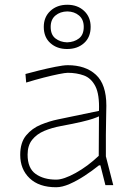

<svg xmlns="http://www.w3.org/2000/svg" viewBox="-20 -778 556 807"><path d="M216 9Q144 9 104.5 -28.8Q65 -66.5 65 -127Q65 -179 90 -209Q115 -239 151.8 -254Q188.5 -269 223 -276L396 -312Q398.5 -381 381 -415.2Q363.5 -449.5 332.8 -460.8Q302 -472 265 -472Q254 -472 226.8 -466.5Q199.5 -461 163.5 -451.8Q127.5 -442.5 90 -431L87 -467Q109 -473 144 -481.8Q179 -490.5 212.8 -497.2Q246.5 -504 265 -504Q339.5 -504 383.2 -463.8Q427 -423.5 427 -334Q427 -313 426 -279.2Q425 -245.5 425 -211V-121Q433 -90 440 -62.5Q447 -35 456 0H423L402 -83H396Q368 -60.5 336 -39.5Q304 -18.5 272.8 -4.8Q241.5 9 216 9ZM216 -23Q247.5 -23 298 -51Q348.5 -79 395 -123L396 -289Q386.5 -284.5 370.5 -279Q354.5 -273.5 323 -266Q291.5 -258.5 235 -248Q197.5 -241 166 -227.8Q134.5 -214.5 115.2 -190.5Q96 -166.5 96 -128Q96 -71 129.8 -47Q163.5 -23 216 -23ZM262 -572Q219.5 -572 191.8 -596.8Q164 -621.5 164 -665Q164 -706.5 191.8 -732.2Q219.5 -758 263 -758Q306 -758 333.5 -732.2Q361 -706.5 361 -665Q361 -621.5 333.2 -596.8Q305.5 -572 262 -572ZM262 -600Q292 -601 312 -616.5Q332 -632 332 -665Q332 -696 312.2 -712.8Q292.5 -729.5 263 -730Q233 -729.5 213 -712.8Q193 -696 193 -665Q193 -632 213 -616.5Q233 -601 262 -600Z"/></svg>

Font: Commissioner Loud Thin
Style: Regular
Weight: 100
Designer: Kostas Bartsokas
Foundry: Kostas Bartsokas
Version: Version 1.000; ttfautohint (v1.8.3)